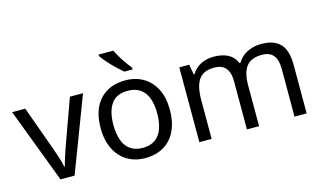

<svg xmlns="http://www.w3.org/2000/svg" viewBox="-90 -1042 2228 1329"><g transform="rotate(-15 1024.0 -378.0)"><path d="M203 0 0 -536H94L208 -220Q216 -198 225 -171Q234 -144 241 -119.5Q248 -95 251 -78H255Q259 -95 266.5 -120Q274 -145 283.5 -172Q293 -199 300 -220L414 -536H508L304 0Z M1059 -269Q1059 -202 1041.5 -150.5Q1024 -99 991.5 -63Q959 -27 912.5 -8.5Q866 10 809 10Q756 10 711 -8.5Q666 -27 633 -63Q600 -99 581.5 -150.5Q563 -202 563 -269Q563 -358 593 -419.5Q623 -481 679 -513.5Q735 -546 812 -546Q885 -546 940.5 -513.5Q996 -481 1027.5 -419.5Q1059 -358 1059 -269ZM654 -269Q654 -206 670.5 -159.5Q687 -113 722 -88Q757 -63 811 -63Q865 -63 900 -88Q935 -113 951.5 -159.5Q968 -206 968 -269Q968 -333 951 -378Q934 -423 899.5 -447.5Q865 -472 810 -472Q728 -472 691 -418Q654 -364 654 -269ZM786 -766Q797 -744 813.5 -716.5Q830 -689 848.5 -663Q867 -637 882 -618V-606H823Q806 -620 785 -639.5Q764 -659 743.5 -680.5Q723 -702 706.5 -722Q690 -742 681 -756V-766Z M1786 -546Q1877 -546 1922 -499.5Q1967 -453 1967 -349V0H1880V-345Q1880 -408 1853.5 -440Q1827 -472 1771 -472Q1693 -472 1659.5 -427Q1626 -382 1626 -296V0H1539V-345Q1539 -387 1527 -415.5Q1515 -444 1491 -458Q1467 -472 1429 -472Q1375 -472 1344 -449.5Q1313 -427 1299.5 -384Q1286 -341 1286 -278V0H1198V-536H1269L1282 -463H1287Q1304 -491 1328.5 -509.5Q1353 -528 1383 -537Q1413 -546 1445 -546Q1507 -546 1548.5 -524Q1590 -502 1609 -456H1614Q1641 -502 1687.5 -524Q1734 -546 1786 -546Z"/></g></svg>

Font: Noto Sans Khmer UI
Style: Regular
Weight: 400
Designer: Danh Hong and the Monotype Design Team
Foundry: Monotype Imaging Inc.
Version: Version 2.002